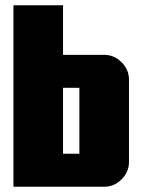

<svg xmlns="http://www.w3.org/2000/svg" viewBox="-20 -708 540 728"><path d="M281 -125V-375H219V-125ZM469 -94Q469 -56 441 -28Q413 0 375 0H31V-688H219V-500H375Q413 -500 441 -472Q469 -444 469 -406Z"/></svg>

Font: CostaRica
Style: Normal
Weight: 900
Version: Version 1.3